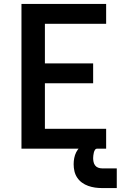

<svg xmlns="http://www.w3.org/2000/svg" viewBox="-20 -755 640 975"><path d="M89 0V-735H519V-634H208V-433H453V-332H208V-101H519V0ZM573 200H498Q480 200 462.5 197.5Q445 195 428 189Q411 183 396.5 172.5Q382 162 372 147Q362 132 358 114.5Q354 97 354 79Q354 63 357 47.5Q360 32 367 18Q374 4 385.5 -7.5Q397 -19 411.5 -26Q426 -33 441.5 -35.5Q457 -38 473 -38V0Q466 0 462 6.5Q458 13 456.5 20Q455 27 454 34Q453 41 453 48Q453 57 455 67Q457 77 463 85Q469 93 478.5 96.5Q488 100 498 100H573Z"/></svg>

Font: Iosevka Curly Extended
Style: Bold
Weight: 700
Width: 7
Monospace: yes
Designer: Belleve Invis
Foundry: Belleve Invis
Version: Version 11.1.0; ttfautohint (v1.8.3)